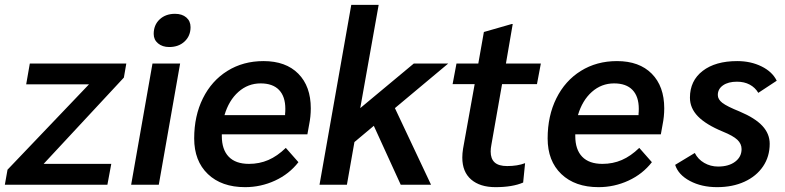

<svg xmlns="http://www.w3.org/2000/svg" viewBox="-42 -762 3239 792"><path d="M-11 -62 325 -414H66L81 -500H479L469 -442L138 -86H417L401 0H-22Z M592 -622Q592 -659 616.5 -682Q641 -705 680 -705Q709 -705 726.5 -690Q744 -675 744 -650Q744 -614 719.5 -591Q695 -568 656 -568Q628 -568 610 -583Q592 -598 592 -622ZM587 -500H701L613 0H499Z M1240 -315Q1240 -281 1233 -247L1226 -208H873V-201Q873 -145 901.5 -115.5Q930 -86 985 -86Q1028 -86 1065 -102Q1102 -118 1137 -152L1189 -93Q1151 -44 1092.5 -17Q1034 10 969 10Q872 10 815.5 -44Q759 -98 759 -191Q759 -284 795 -356.5Q831 -429 896 -469.5Q961 -510 1045 -510Q1137 -510 1188.5 -458Q1240 -406 1240 -315ZM1135 -313Q1135 -364 1109 -391Q1083 -418 1033 -418Q981 -418 941.5 -383Q902 -348 884 -287H1134V-293Q1135 -300 1135 -313Z M1587 -316 1736 0H1611L1500 -243L1420 -176L1389 0H1276L1407 -742H1520L1444 -316L1665 -500H1807Z M1865 -112Q1865 -129 1868 -148L1916 -415H1825L1841 -500H1931L1954 -630L2069 -663H2073L2045 -500H2189L2173 -415H2029L1985 -165Q1982 -150 1982 -137Q1982 -107 1998.5 -92Q2015 -77 2050 -77Q2093 -77 2124 -89L2116 -9Q2072 10 2002 10Q1938 10 1901.5 -21.5Q1865 -53 1865 -112Z M2698 -315Q2698 -281 2691 -247L2684 -208H2331V-201Q2331 -145 2359.5 -115.5Q2388 -86 2443 -86Q2486 -86 2523 -102Q2560 -118 2595 -152L2647 -93Q2609 -44 2550.5 -17Q2492 10 2427 10Q2330 10 2273.5 -44Q2217 -98 2217 -191Q2217 -284 2253 -356.5Q2289 -429 2354 -469.5Q2419 -510 2503 -510Q2595 -510 2646.5 -458Q2698 -406 2698 -315ZM2593 -313Q2593 -364 2567 -391Q2541 -418 2491 -418Q2439 -418 2399.5 -383Q2360 -348 2342 -287H2592V-293Q2593 -300 2593 -313Z M2743 -82 2824 -131Q2837 -105 2863 -90Q2889 -75 2920 -75Q2964 -75 2990.5 -95Q3017 -115 3017 -147Q3017 -169 2999.5 -185.5Q2982 -202 2940 -219Q2870 -248 2837 -282Q2804 -316 2804 -359Q2804 -429 2856.5 -469.5Q2909 -510 2999 -510Q3055 -510 3099.5 -488Q3144 -466 3162 -429L3086 -379Q3073 -401 3050.5 -413Q3028 -425 2998 -425Q2962 -425 2940.5 -410Q2919 -395 2919 -370Q2919 -352 2938 -337.5Q2957 -323 3009 -302Q3073 -275 3103 -242.5Q3133 -210 3133 -169Q3133 -116 3105.5 -75.5Q3078 -35 3029 -12.5Q2980 10 2916 10Q2852 10 2804 -15.5Q2756 -41 2743 -82Z"/></svg>

Font: Sarabun SemiBold
Style: Italic
Weight: 600
Italic angle: -10°
Designer: Suppakit Chalermlarp | Katatrad Co.,Ltd.
Foundry: Cadson Demak Co.,Ltd.
Version: Version 1.000; ttfautohint (v1.6)